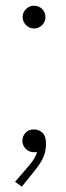

<svg xmlns="http://www.w3.org/2000/svg" viewBox="-20 -540 238 691"><path d="M102.5 -437.5Q85.9 -437.5 73.7 -449.7Q61.5 -461.9 61.5 -478.5Q61.5 -495.6 73.7 -507.6Q85.9 -519.5 102.5 -519.5Q119.6 -519.5 131.6 -507.6Q143.6 -495.6 143.6 -478.5Q143.6 -461.9 131.6 -449.7Q119.6 -437.5 102.5 -437.5ZM58.6 131.8 34.2 114.3 83 57.6Q96.7 42 104 29.1Q111.3 16.1 113.5 5.6Q115.7 -4.9 114.3 -13.7H132.8Q125 -1.5 119.1 3.2Q113.3 7.8 103.5 7.8Q90.3 7.8 80.8 2Q71.3 -3.9 65.9 -13.2Q60.5 -22.5 60.5 -33.2Q60.5 -48.8 71.3 -61.5Q82 -74.2 102.5 -74.2Q118.7 -74.2 132.1 -63Q145.5 -51.8 145.5 -22.5Q145.5 -1.5 139.9 15.4Q134.3 32.2 125.2 46.1Q116.2 60.1 106.4 72.3Z"/></svg>

Font: Reddit Sans Condensed ExtraLight
Style: Regular
Weight: 250
Version: Version 1.014